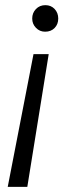

<svg xmlns="http://www.w3.org/2000/svg" viewBox="-20 -533 276 745"><path d="M169 -323 86 192H10L110 -323ZM156 -513Q178 -513 192 -498Q206 -483 206 -461Q206 -439 192 -424.5Q178 -410 155 -410Q134 -410 119.5 -425Q105 -440 105 -461Q105 -483 119.5 -498Q134 -513 156 -513Z"/></svg>

Font: DM Sans 18pt Light
Style: Italic
Weight: 300
Italic angle: -10°
Designer: Colophon Foundry, Jonny Pinhorn
Foundry: Colophon Foundry
Version: Version 4.004;gftools[0.9.30]